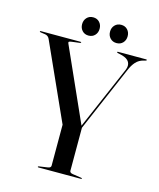

<svg xmlns="http://www.w3.org/2000/svg" viewBox="-123 -929 839 1016"><g transform="rotate(15 296.0 -421.0)"><path d="M423 -3Q423 0 418.5 0H185.5Q181.5 0 181.5 -3Q181.5 -5.5 186 -6L233.5 -13Q250.5 -15.5 250.5 -27V-251.5L61.5 -671Q54.5 -687 37 -690L12 -693.5Q6.5 -694.5 6.5 -697Q6.5 -700 11.5 -700H228Q233 -700 233 -697.5Q233 -694.5 227 -693.5L183.5 -688Q171 -686.5 168.5 -683.5Q166 -680.5 169 -674L348.5 -272.5L498 -618.5Q508.5 -643.5 498.5 -662Q488.5 -680.5 456 -688.5L434.5 -693.5Q430 -694.5 430 -697Q430 -700 433.5 -700H588Q592.5 -700 592.5 -697Q592.5 -694.5 587.5 -693L577.5 -690.5Q552 -684.5 535.2 -666Q518.5 -647.5 506.5 -618L353.5 -262.5V-27Q353.5 -15.5 370.5 -13L417 -6Q423 -5 423 -3ZM260.5 -742.5Q239 -742.5 225.8 -756.8Q212.5 -771 212.5 -792.5Q212.5 -814 225.8 -828.2Q239 -842.5 260.5 -842.5Q282 -842.5 295.2 -828.2Q308.5 -814 308.5 -792.5Q308.5 -771 295.2 -756.8Q282 -742.5 260.5 -742.5ZM414 -742.5Q392.5 -742.5 379 -756.8Q365.5 -771 365.5 -792.5Q365.5 -814 379 -828.2Q392.5 -842.5 414 -842.5Q435.5 -842.5 448.8 -828.2Q462 -814 462 -792.5Q462 -771 448.8 -756.8Q435.5 -742.5 414 -742.5Z"/></g></svg>

Font: Fraunces 144pt S000
Style: Regular
Weight: 400
Version: Version 1.000; ttfautohint (v1.8.3)